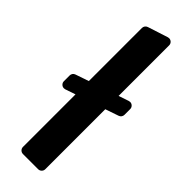

<svg xmlns="http://www.w3.org/2000/svg" viewBox="-261 -769 782 782"><g transform="rotate(45 130.5 -377.5)"><path d="M66.1 -20.6V-323.2L22 -308.2Q18.8 -307.2 15.3 -307.2Q6.7 -307.2 0.7 -313.2Q-5.3 -319.2 -5.3 -327.8V-360.8Q-5.3 -367.5 -1.4 -372.9Q2.5 -378.2 8.9 -380.3L66.1 -399.9V-705.6Q66.1 -712.4 70.1 -717.9Q74.2 -723.4 80.6 -725.5L167.6 -753.6Q170.8 -754.6 174 -754.6Q182.5 -754.6 188.6 -748.6Q194.6 -742.5 194.6 -734V-442.8L238.6 -457.7Q241.8 -458.8 245.4 -458.8Q253.9 -458.8 259.9 -452.8Q266 -446.7 266 -438.2V-405.2Q266 -398.4 262.1 -393.1Q258.2 -387.8 251.8 -385.7L194.6 -366.1V-20.6Q194.6 -12.1 188.6 -6Q182.5 0 174 0H87Q78.1 0 72.1 -6Q66.1 -12.1 66.1 -20.6Z"/></g></svg>

Font: DeltaSans SemiBold
Style: Regular
Weight: 600
Designer: Rasmus Andersson
Foundry: rsms
Version: Version 3.012